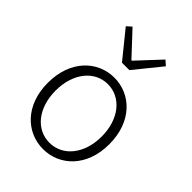

<svg xmlns="http://www.w3.org/2000/svg" viewBox="-235 -935 1064 1064"><g transform="rotate(45 297.0 -402.5)"><path d="M297 13C426 13 538 -89 538 -266C538 -444 426 -547 297 -547C168 -547 56 -444 56 -266C56 -89 168 13 297 13ZM297 -37C193 -37 117 -130 117 -266C117 -402 193 -496 297 -496C401 -496 478 -402 478 -266C478 -130 401 -37 297 -37ZM268 -635H326L454 -793L426 -818L299 -682H295L168 -818L140 -793Z"/></g></svg>

Font: Noto Sans JP Light
Style: Regular
Weight: 300
Designer: Ryoko NISHIZUKA (kana & ideographs); Paul D. Hunt (Latin, Greek & Cyrillic); Wenlong ZHANG (bopomofo); Sandoll Communica
Foundry: Adobe Systems Incorporated
Version: Version 1.004;PS 1.004;hotconv 1.0.82;makeotf.lib2.5.63406